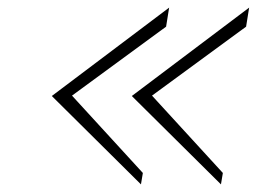

<svg xmlns="http://www.w3.org/2000/svg" viewBox="-20 -529 674 504"><path d="M116 -277 350 -45 355 -75 169 -278 416 -459 424 -509ZM326 -277 560 -45 565 -75 379 -278 626 -459 634 -509Z"/></svg>

Font: Charger Static
Style: 2Obl
Weight: 1000
Designer: Jasper
Foundry: KineticPlasma Fonts/Cannot Into Space Fonts
Version: Version 1.1